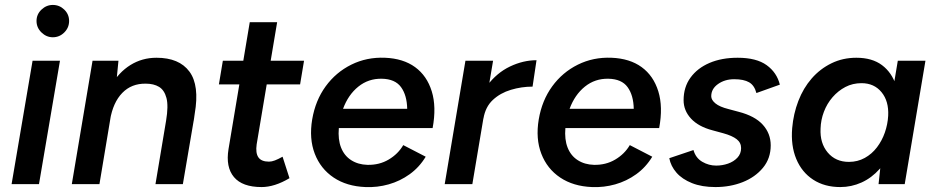

<svg xmlns="http://www.w3.org/2000/svg" viewBox="-20 -746 3790 778"><path d="M27 0 112 -500H223L138 0ZM194 -595Q168 -595 148 -614.5Q128 -634 128 -661Q128 -688 148 -707Q168 -726 194 -726Q221 -726 240.5 -707Q260 -688 260 -661Q260 -634 240.5 -614.5Q221 -595 194 -595Z M271 0 355 -500H460L451 -408L383 0ZM610 0 653 -257 767 -270 721 0ZM653 -257Q663 -317 654.5 -349Q646 -381 624.5 -394Q603 -407 571 -407Q513 -408 475.5 -369.5Q438 -331 426 -260L383 -262Q397 -342 429 -397.5Q461 -453 508.5 -482.5Q556 -512 614 -512Q706 -512 747.5 -456Q789 -400 769 -285L765 -257Z M1040 12Q962 12 928 -28.5Q894 -69 906 -142L992 -656H1103L1020 -161Q1015 -126 1027 -108.5Q1039 -91 1070 -91Q1081 -91 1094 -96Q1107 -101 1125 -111L1153 -24Q1123 -6 1094.5 3Q1066 12 1040 12ZM867 -404 883 -500H1212L1196 -404Z M1461 12Q1385 9 1332 -26.5Q1279 -62 1255.5 -123Q1232 -184 1245 -262Q1258 -339 1299.5 -396Q1341 -453 1403.5 -484Q1466 -515 1540 -512Q1614 -509 1662 -474Q1710 -439 1729.5 -376Q1749 -313 1733 -227H1353Q1349 -181 1362 -148Q1375 -115 1403 -97Q1431 -79 1469 -78Q1517 -77 1555 -99.5Q1593 -122 1614 -158L1705 -111Q1679 -68 1640 -40Q1601 -12 1555 1Q1509 14 1461 12ZM1370 -305H1630Q1629 -360 1605 -393Q1581 -426 1527 -427Q1473 -428 1432 -395Q1391 -362 1370 -305Z M1782 0 1866 -500H1978L1894 0ZM1900 -265Q1914 -346 1953.5 -398.5Q1993 -451 2046.5 -476.5Q2100 -502 2154 -502L2138 -395Q2093 -395 2050 -382Q2007 -369 1977 -341Q1947 -313 1939 -266Z M2379 12Q2303 9 2250 -26.5Q2197 -62 2173.5 -123Q2150 -184 2163 -262Q2176 -339 2217.5 -396Q2259 -453 2321.5 -484Q2384 -515 2458 -512Q2532 -509 2580 -474Q2628 -439 2647.5 -376Q2667 -313 2651 -227H2271Q2267 -181 2280 -148Q2293 -115 2321 -97Q2349 -79 2387 -78Q2435 -77 2473 -99.5Q2511 -122 2532 -158L2623 -111Q2597 -68 2558 -40Q2519 -12 2473 1Q2427 14 2379 12ZM2288 -305H2548Q2547 -360 2523 -393Q2499 -426 2445 -427Q2391 -428 2350 -395Q2309 -362 2288 -305Z M2879 12Q2824 12 2784 -4Q2744 -20 2721 -46.5Q2698 -73 2692 -105L2790 -138Q2799 -106 2825.5 -90.5Q2852 -75 2882 -75Q2907 -75 2930 -83Q2953 -91 2968 -107Q2983 -123 2983 -146Q2983 -168 2965 -182Q2947 -196 2911 -206L2867 -218Q2810 -233 2780 -265.5Q2750 -298 2750 -340Q2750 -393 2778 -431.5Q2806 -470 2855 -491Q2904 -512 2969 -512Q3045 -512 3086.5 -482Q3128 -452 3140 -403L3045 -369Q3037 -400 3015.5 -412.5Q2994 -425 2955 -425Q2917 -425 2889.5 -405.5Q2862 -386 2862 -356Q2862 -341 2879 -327Q2896 -313 2932 -304L2973 -293Q3039 -276 3071 -240.5Q3103 -205 3103 -157Q3103 -104 3071.5 -66Q3040 -28 2989.5 -8Q2939 12 2879 12Z M3540 0 3550 -93 3618 -500H3730L3646 0ZM3385 12Q3321 12 3275 -18Q3229 -48 3206.5 -102Q3184 -156 3190 -227Q3195 -285 3215 -337Q3235 -389 3269 -428Q3303 -467 3349 -489.5Q3395 -512 3450 -512Q3514 -512 3554 -482Q3594 -452 3611 -399Q3628 -346 3622 -276Q3618 -205 3597.5 -151.5Q3577 -98 3544.5 -61.5Q3512 -25 3471 -6.5Q3430 12 3385 12ZM3420 -90Q3455 -90 3484 -106Q3513 -122 3533.5 -149Q3554 -176 3565.5 -209Q3577 -242 3579 -277Q3582 -336 3552 -372.5Q3522 -409 3471 -409Q3435 -409 3405.5 -393.5Q3376 -378 3353.5 -352Q3331 -326 3318.5 -293Q3306 -260 3305 -225Q3302 -166 3334 -128Q3366 -90 3420 -90Z"/></svg>

Font: Figtree SemiBold
Style: Italic
Weight: 600
Italic angle: -9.5°
Foundry: Erik Kennedy
Version: Version 2.001;gftools[0.9.30]